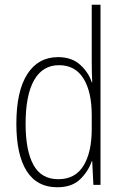

<svg xmlns="http://www.w3.org/2000/svg" viewBox="-20 -780 519 810"><path d="M221 10Q136 10 92.5 -58.5Q49 -127 49 -258Q49 -395 95 -467Q141 -539 225 -539Q283 -539 318.5 -506.5Q354 -474 367 -433H369Q368 -456 367.5 -476.5Q367 -497 367 -517V-760H404V0H374L369 -100H367Q353 -58 318.5 -24Q284 10 221 10ZM226 -24Q297 -24 332 -80.5Q367 -137 367 -236V-294Q367 -393 332 -449Q297 -505 229 -505Q160 -505 124 -442Q88 -379 88 -258Q88 -145 121 -84.5Q154 -24 226 -24Z"/></svg>

Font: Noto Sans Gujarati UI Condensed ExtraLight
Style: Regular
Weight: 200
Width: 3
Designer: Jelle Bosma - Monotype Design Team, Universal Thirst
Foundry: Monotype Imaging Inc.
Version: Version 2.106; ttfautohint (v1.8.4.7-5d5b)